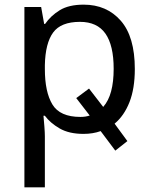

<svg xmlns="http://www.w3.org/2000/svg" viewBox="-20 -566 655 826"><path d="M339 10Q277 10 236.5 -13.5Q196 -37 173 -68H167Q169 -48 171 -21Q173 6 173 20V240H85V-536H157L170 -463H174Q198 -498 237 -522Q276 -546 340 -546Q439 -546 499.5 -477Q560 -408 560 -269Q560 -185 537 -126.5Q514 -68 473 -34L528 41L476 82L413 -2Q380 10 339 10ZM324 -472Q242 -472 208.5 -426Q175 -380 173 -286V-269Q173 -170 205.5 -116.5Q238 -63 326 -63Q348 -63 366 -69L308 -144L363 -185L424 -106Q447 -132 458 -173Q469 -214 469 -270Q469 -371 433.5 -421.5Q398 -472 324 -472Z"/></svg>

Font: Noto IKEA Simplified Chinese
Style: Regular
Weight: 400
Designer: Monotype Design Team
Foundry: Monotype Imaging Inc.
Version: Version 1.100